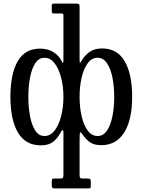

<svg xmlns="http://www.w3.org/2000/svg" viewBox="-20 -800 794 1070"><path d="M38 -260Q38 -387.5 78.5 -458.2Q119 -529 202.5 -529Q247 -529 278 -509.5Q309 -490 324.5 -457.5Q329 -448 331.2 -449.8Q333.5 -451.5 333.5 -471.5V-711.5Q333.5 -721.5 330.5 -723.2Q327.5 -725 317.5 -725H277.5Q268.5 -725 268.5 -737.5V-770.5Q268.5 -780 280 -780H404Q413.5 -780 418.5 -777.5Q423.5 -775 423.5 -765V-471Q423.5 -452.5 425.8 -451.2Q428 -450 432.5 -458Q451.5 -491 479 -510.5Q506.5 -530 549.5 -530Q633 -530 674.8 -458.8Q716.5 -387.5 716.5 -260Q716.5 -132.5 672.2 -61.8Q628 9 544.5 9Q505.5 9 482.8 -6.2Q460 -21.5 441 -49Q430 -65.5 426.8 -62.2Q423.5 -59 423.5 -19V172Q423.5 187.5 426.8 191.2Q430 195 443.5 195H468.5Q480 195 483 198.5Q486 202 486 214V234.5Q486 245.5 483.5 247.8Q481 250 470.5 250H284Q274 250 271.2 245.8Q268.5 241.5 268.5 232V212Q268.5 202 270.5 198.5Q272.5 195 282 195H314Q328 195 330.8 190.5Q333.5 186 333.5 172V-58.5Q333.5 -71.5 329.8 -74.5Q326 -77.5 320.5 -66.5Q303 -31.5 277.5 -10.8Q252 10 207.5 10Q122 10 80 -61.2Q38 -132.5 38 -260ZM423.5 -260Q423.5 -203 434.8 -153.2Q446 -103.5 468.5 -72.8Q491 -42 524 -42Q556 -42 576.5 -72.8Q597 -103.5 606.8 -153.2Q616.5 -203 616.5 -260Q616.5 -317 606.8 -366.8Q597 -416.5 576.5 -447.2Q556 -478 524 -478Q491 -478 468.5 -447.2Q446 -416.5 434.8 -366.8Q423.5 -317 423.5 -260ZM138 -260Q138 -203 147.2 -153.2Q156.5 -103.5 176.2 -72.8Q196 -42 228 -42Q261 -42 284.5 -72.8Q308 -103.5 320.8 -153.2Q333.5 -203 333.5 -260Q333.5 -317 320.8 -366.8Q308 -416.5 284.5 -447.2Q261 -478 228 -478Q196 -478 176.2 -447.2Q156.5 -416.5 147.2 -366.8Q138 -317 138 -260Z"/></svg>

Font: Besley* Narrow
Style: Regular
Weight: 400
Width: 4
Designer: Owen Earl
Foundry: indestructible type*
Version: Version 3.000; ttfautohint (v1.8.3)